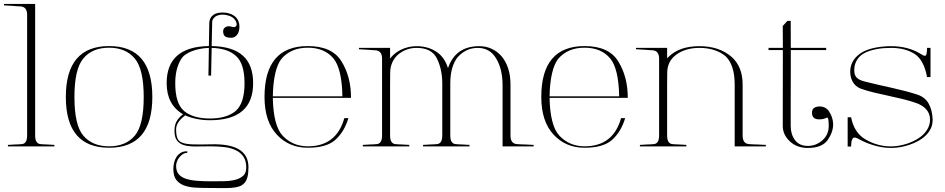

<svg xmlns="http://www.w3.org/2000/svg" viewBox="-39 -751 4826 981"><path d="M140.6 -58.1Q140.6 -17.1 168 -14.6Q176.8 -13.7 185.5 -13.4Q194.3 -13.2 203.6 -12.7Q210.9 -12.2 220.9 -11.7Q231 -11.2 238.8 -10.7V-2.9H1.5V-10.7Q9.3 -11.2 19 -11.7Q28.8 -12.2 36.1 -12.7Q45.4 -13.2 54.2 -13.4Q63 -13.7 71.8 -14.6Q99.6 -16.6 99.6 -58.1V-675.8Q99.6 -716.3 65.4 -718.3Q56.6 -718.8 47.6 -719.2Q38.6 -719.7 29.8 -720.7Q19 -721.7 5.6 -722.2Q-7.8 -722.7 -18.6 -723.6V-731H140.6Z M518.6 -507.3Q432.1 -507.3 386.2 -451.7Q341.3 -397.5 341.3 -254.9Q341.3 -112.3 386.2 -58.6Q432.6 -3.4 518.6 -3.4Q604 -3.4 649.9 -58.1Q695.3 -112.3 695.3 -254.9Q695.3 -397.5 649.9 -451.7Q603.5 -507.3 518.6 -507.3ZM518.6 -515.6Q739.3 -515.6 739.3 -255.4Q739.3 3.9 518.6 3.9Q297.4 3.9 297.4 -255.4Q297.4 -515.6 518.6 -515.6Z M1025.9 -364.7 1028.3 -506.3Q989.3 -504.9 955.1 -494.1Q920.9 -483.4 898.9 -464.8Q879.9 -444.8 868.2 -409.2Q856.4 -373.5 856.4 -325.7Q856.4 -222.7 900.9 -184.6H900.4Q946.8 -145.5 1033.7 -145.5Q1119.6 -145.5 1166 -184.6H1165.5Q1210.4 -223.6 1210.4 -325.7Q1210.4 -426.3 1166.5 -465.3Q1144.5 -485.4 1113.3 -495.4Q1082 -505.4 1042.5 -506.3Q1041.5 -472.7 1041 -435.5Q1040.5 -398.4 1039.6 -364.7ZM1030.3 -629.4Q1030.3 -646.5 1036.1 -657.7Q1042 -668.9 1051.8 -675.5Q1061.5 -682.1 1073.7 -684.6Q1085.9 -687 1099.1 -687Q1131.3 -687 1154.8 -672.1Q1178.2 -657.2 1183.1 -629.4Q1185.1 -616.7 1183.8 -604Q1182.6 -591.3 1177.5 -581.1Q1172.4 -570.8 1163.3 -564.5Q1154.3 -558.1 1141.6 -558.1Q1119.6 -558.1 1110.4 -565.7Q1101.1 -573.2 1101.1 -591.3Q1101.1 -600.1 1105.5 -605.7Q1109.9 -611.3 1116.7 -614.3Q1123.5 -617.2 1131.3 -616.9Q1139.2 -616.7 1146 -613.8Q1158.2 -610.8 1163.8 -614.5Q1169.4 -618.2 1170.2 -624.8Q1170.9 -631.3 1167.2 -639.6Q1163.6 -647.9 1157.2 -654.8Q1148.4 -664.6 1131.6 -670.4Q1114.7 -676.3 1099.1 -676.3Q1088.9 -676.3 1078.9 -673.8Q1068.8 -671.4 1061 -666Q1053.2 -660.6 1048.6 -651.6Q1043.9 -642.6 1044.9 -628.9L1042.5 -515.6Q1149.9 -513.7 1202.1 -466.6Q1254.4 -419.4 1254.4 -326.2Q1254.4 -136.7 1033.7 -136.7Q997.1 -136.7 964.4 -143.6Q931.6 -150.4 907.2 -161.6Q899.4 -155.8 891.4 -148.4Q883.3 -141.1 876.5 -132.1Q869.6 -123 865.2 -112.8Q860.8 -102.5 860.8 -90.8Q860.8 -61.5 867.2 -45.2Q873.5 -28.8 892.8 -21.5Q912.1 -14.2 948.2 -13.2Q984.4 -12.2 1043.5 -13.7Q1085.9 -14.6 1120.6 -8.8Q1155.3 -2.9 1179.7 11Q1204.1 24.9 1217.3 47.9Q1230.5 70.8 1230.5 104Q1230.5 134.3 1225.3 153.6Q1220.2 172.9 1209.5 184.6Q1198.7 196.3 1182.9 201.7Q1167 207 1145 208.7Q1123 210.4 1095.5 210Q1067.9 209.5 1034.2 209.5Q996.1 209.5 961.9 207.8Q927.7 206.1 902.1 196.8Q876.5 187.5 861.6 168Q846.7 148.4 846.7 112.3Q846.7 96.2 850.6 79.8Q854.5 63.5 863 50.5Q871.6 37.6 885 29.5Q898.4 21.5 918 22L917.5 30.3Q906.2 29.8 896.2 35.9Q886.2 42 878.2 51.8Q870.1 61.5 865.5 73.5Q860.8 85.4 860.8 96.2Q860.8 121.1 872.1 136.5Q883.3 151.9 905.5 160.4Q927.7 168.9 960.4 172.1Q993.2 175.3 1036.1 175.3Q1070.3 175.3 1103 174.8Q1135.7 174.3 1161.6 168Q1187.5 161.6 1203.4 147.2Q1219.2 132.8 1219.2 105Q1219.2 70.3 1204.6 49.1Q1189.9 27.8 1165 16.1Q1140.1 4.4 1107.4 0.5Q1074.7 -3.4 1038.6 -3.4Q999 -3.4 964.6 -2.7Q930.2 -2 905 -8.3Q879.9 -14.6 865.7 -32.5Q851.6 -50.3 852.5 -87.4Q853.5 -117.7 866.5 -136.2Q879.4 -154.8 896 -167H896.5Q812.5 -215.8 812.5 -326.2Q812.5 -511.7 1026.4 -515.6H1028.3Z M1533.7 -507.3Q1490.7 -507.3 1457.8 -493.4Q1424.8 -479.5 1400.9 -452.6Q1378.9 -426.3 1367.4 -376Q1356 -325.7 1355 -258.8H1710.4Q1709.5 -326.7 1698 -376.5Q1686.5 -426.3 1664.6 -452.6Q1618.7 -507.3 1533.7 -507.3ZM1741.2 -147.5Q1720.2 -77.1 1673.3 -35.6Q1628.4 3.9 1533.7 3.9Q1438 3.9 1376 -62.5Q1312.5 -130.4 1312.5 -255.4Q1312.5 -515.6 1533.7 -515.6Q1658.2 -515.6 1706.1 -437Q1754.9 -357.9 1754.4 -251H1355Q1356 -183.1 1368.4 -133.3Q1380.9 -83.5 1405.3 -57.6Q1456.5 -3.4 1533.7 -3.4Q1680.2 -3.4 1720.2 -147.5Z M1954.1 -451.7Q1963.4 -464.4 1976.6 -475.6Q1989.7 -486.8 2005.9 -495.1Q2045.9 -515.1 2088.9 -515.1Q2150.9 -515.1 2195.3 -483.4Q2233.4 -456.1 2250 -402.8Q2268.1 -457.5 2307.9 -486.3Q2347.7 -515.1 2409.7 -515.1Q2444.3 -515.1 2473.1 -501.7Q2502 -488.3 2523.9 -463.4Q2545.9 -437 2557.6 -400.9Q2569.3 -364.7 2569.3 -319.3V-58.1Q2569.3 -16.6 2603 -14.6Q2613.8 -13.7 2624 -13.4Q2634.3 -13.2 2645.5 -12.7Q2654.8 -12.2 2666.3 -11.7Q2677.7 -11.2 2687.5 -10.7V-2.9H2528.8V-319.3Q2527.8 -399.9 2496.1 -452.1Q2463.9 -506.3 2402.3 -506.3Q2371.6 -506.3 2346.2 -494.4Q2320.8 -482.4 2300.3 -460Q2281.7 -437.5 2271.7 -403.6Q2261.7 -369.6 2261.7 -325.2V-58.1Q2261.7 -17.1 2289.1 -14.6Q2297.9 -13.7 2306.6 -13.4Q2315.4 -13.2 2324.7 -12.7Q2332 -12.2 2342 -11.7Q2352.1 -11.2 2359.9 -10.7V-2.9H2122.6V-10.7Q2130.4 -11.2 2140.1 -11.7Q2149.9 -12.2 2157.2 -12.7Q2166.5 -13.2 2175.3 -13.4Q2184.1 -13.7 2192.9 -14.6Q2220.7 -16.6 2220.7 -58.1V-324.7Q2220.7 -395 2194.3 -450.2Q2168 -506.3 2089.4 -506.3Q2035.6 -506.3 1993.7 -471.2Q1975.1 -454.1 1964.8 -430.7Q1954.6 -407.2 1954.6 -378.4Q1954.1 -349.1 1954.1 -320.8Q1954.1 -292.5 1954.1 -263.7V-58.1Q1954.1 -17.1 1981.4 -14.6Q1990.2 -13.7 1999 -13.4Q2007.8 -13.2 2017.1 -12.7Q2024.4 -12.2 2034.4 -11.7Q2044.4 -11.2 2052.2 -10.7V-2.9H1814.9V-10.7Q1822.8 -11.2 1832.5 -11.7Q1842.3 -12.2 1849.6 -12.7Q1858.9 -13.2 1867.7 -13.4Q1876.5 -13.7 1885.3 -14.6Q1913.1 -16.6 1913.1 -58.1V-451.2Q1913.1 -492.2 1878.9 -494.1Q1870.1 -494.6 1861.1 -495.1Q1852.1 -495.6 1843.3 -496.6Q1832.5 -497.6 1819.1 -498Q1805.7 -498.5 1794.9 -499.5V-506.3H1954.1Z M2947.8 -507.3Q2904.8 -507.3 2871.8 -493.4Q2838.9 -479.5 2814.9 -452.6Q2793 -426.3 2781.5 -376Q2770 -325.7 2769 -258.8H3124.5Q3123.5 -326.7 3112.1 -376.5Q3100.6 -426.3 3078.6 -452.6Q3032.7 -507.3 2947.8 -507.3ZM3155.3 -147.5Q3134.3 -77.1 3087.4 -35.6Q3042.5 3.9 2947.8 3.9Q2852.1 3.9 2790 -62.5Q2726.6 -130.4 2726.6 -255.4Q2726.6 -515.6 2947.8 -515.6Q3072.3 -515.6 3120.1 -437Q3168.9 -357.9 3168.5 -251H2769Q2770 -183.1 2782.5 -133.3Q2794.9 -83.5 2819.3 -57.6Q2870.6 -3.4 2947.8 -3.4Q3094.2 -3.4 3134.3 -147.5Z M3714.8 -319.3Q3714.8 -369.6 3702.9 -406Q3690.9 -442.4 3668 -463.9Q3644.5 -483.9 3610.6 -495.1Q3576.7 -506.3 3534.7 -506.3Q3462.9 -506.3 3415.5 -471.2Q3370.1 -437.5 3370.1 -378.4Q3369.6 -349.1 3369.6 -320.8Q3369.6 -292.5 3369.6 -263.7V-58.1Q3369.6 -17.1 3397 -14.6Q3405.8 -13.7 3414.6 -13.4Q3423.3 -13.2 3432.6 -12.7Q3439.9 -12.2 3450 -11.7Q3460 -11.2 3467.8 -10.7V-2.9H3230.5V-10.7Q3238.3 -11.2 3248 -11.7Q3257.8 -12.2 3265.1 -12.7Q3274.4 -13.2 3283.2 -13.4Q3292 -13.7 3300.8 -14.6Q3328.6 -16.6 3328.6 -58.1V-451.2Q3328.6 -492.2 3294.4 -494.1Q3285.6 -494.6 3276.6 -495.1Q3267.6 -495.6 3258.8 -496.6Q3248 -497.6 3234.6 -498Q3221.2 -498.5 3210.4 -499.5V-506.3H3369.6V-453.1Q3371.6 -455.6 3373.5 -457.3Q3375.5 -459 3377.9 -461.4Q3433.1 -515.1 3534.2 -515.1Q3635.3 -515.1 3697.8 -461.4Q3755.4 -411.1 3755.4 -319.3V-58.1Q3755.4 -16.6 3789.1 -14.6Q3799.8 -13.7 3810.1 -13.4Q3820.3 -13.2 3831.5 -12.7Q3840.8 -12.2 3852.5 -11.7Q3864.3 -11.2 3874 -10.7V-2.9H3714.8Z M4146.5 -141.1Q4110.4 -141.1 4109.9 -173.3Q4108.4 -206.5 4148.9 -207Q4181.2 -207 4197.8 -180.2Q4216.3 -151.9 4217.8 -119.1Q4219.2 -77.6 4189.5 -35.2Q4161.1 4.9 4088.4 4.9Q4033.2 4.9 3997.6 -27.8Q3960.4 -62 3960.4 -107.9L3960.9 -495.1H3887.7V-506.3H3960.9Q3960.9 -516.6 3960.9 -531.5Q3960.9 -546.4 3960.7 -562Q3960.4 -577.6 3960.4 -592.5Q3960.4 -607.4 3960.4 -618.2L3984.4 -644.5H4001L4001.5 -506.3H4182.1V-495.1H4001.5Q4001.5 -470.7 4001.5 -439.5Q4001.5 -408.2 4001.5 -373.3Q4001.5 -338.4 4001.2 -301.5Q4001 -264.6 4001 -229.7Q4001 -194.8 4001 -163.3Q4001 -131.8 4001 -107.9Q4001 -64.5 4022.9 -35.2Q4045.4 -5.4 4088.4 -5.4Q4131.3 -5.4 4164.1 -35.2Q4195.3 -63.5 4195.3 -107.9Q4195.3 -154.8 4186 -149.9Q4168.9 -141.1 4146.5 -141.1Z M4715.3 -357.4H4697.8Q4681.2 -444.3 4635.3 -474.6Q4587.4 -506.3 4513.7 -506.3Q4497.6 -506.3 4479 -505.1Q4460.4 -503.9 4441.9 -500.5Q4423.3 -497.1 4405.5 -491.5Q4387.7 -485.8 4373 -477.1Q4351.1 -464.4 4338.4 -442.6Q4325.7 -420.9 4325.7 -392.1Q4325.7 -377.9 4329.3 -368.4Q4333 -358.9 4340.3 -352.3Q4347.7 -345.7 4358.4 -341.3Q4369.1 -336.9 4383.3 -333.5Q4416 -325.2 4449.5 -317.6Q4482.9 -310.1 4516.4 -302.5Q4549.8 -294.9 4582.5 -286.6Q4615.2 -278.3 4646.5 -268.1Q4686.5 -255.4 4705.3 -222.7Q4724.1 -189.9 4726.1 -142.6Q4727.1 -117.2 4717.8 -96.7Q4708.5 -76.2 4691.9 -59.8Q4675.3 -43.5 4653.3 -31.2Q4631.3 -19 4607.4 -11Q4583.5 -2.9 4559.3 1Q4535.2 4.9 4514.2 4.9Q4489.7 4.9 4466.6 1Q4443.4 -2.9 4421.9 -9.5Q4400.4 -16.1 4380.9 -24.7Q4361.3 -33.2 4343.8 -43H4344.2Q4333.5 -48.3 4327.6 -48.3Q4310.1 -48.3 4309.6 -2.4H4292V-151.9H4309.6Q4324.7 -72.8 4383.3 -38.6Q4444.3 -2.9 4514.2 -2.9Q4533.2 -2.9 4555.4 -6.8Q4577.6 -10.7 4599.9 -18.3Q4622.1 -25.9 4642.8 -37.6Q4663.6 -49.3 4679.2 -64.7Q4694.8 -80.1 4704.1 -99.6Q4713.4 -119.1 4712.9 -142.6Q4712.4 -158.7 4706.5 -171.9Q4700.7 -185.1 4690.9 -195.1Q4681.2 -205.1 4668.7 -212.4Q4656.2 -219.7 4642.6 -224.6Q4607.4 -236.8 4571.5 -245.4Q4535.6 -253.9 4499.8 -261.7Q4463.9 -269.5 4428.2 -277.8Q4392.6 -286.1 4358.4 -298.3Q4330.6 -309.1 4317.1 -334.5Q4303.7 -359.9 4305.2 -392.1Q4309.1 -448.7 4364.3 -482.9Q4378.9 -491.7 4397.7 -498Q4416.5 -504.4 4436.5 -508.1Q4456.5 -511.7 4476.6 -513.4Q4496.6 -515.1 4513.7 -515.1Q4600.1 -515.1 4664.1 -476.1Q4671.9 -471.2 4677.5 -468.5Q4683.1 -465.8 4686.5 -465.8Q4692.4 -465.8 4694.8 -475.3Q4697.3 -484.9 4697.8 -506.3H4715.3Z"/></svg>

Font: Tartlers End
Style: Regular
Weight: 200
Designer: Peter Wiegel
Foundry: Peter Wiegel
Version: Version 1.000 2013 initial release